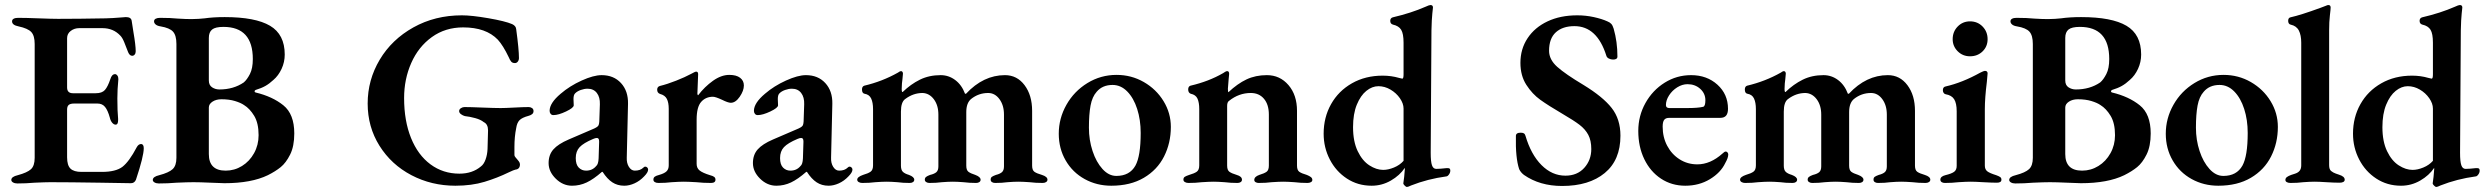

<svg xmlns="http://www.w3.org/2000/svg" viewBox="-20 -725 9893 764"><path d="M25 -9Q25 -22 51 -28Q88 -38 103 -51.5Q118 -65 118 -97V-550Q118 -583 104.5 -597.5Q91 -612 54 -620Q28 -625 28 -640Q28 -647 34.5 -650.5Q41 -654 52 -654Q82 -654 134 -652Q186 -650 211 -650Q291 -650 401 -652Q432 -653 454.5 -655Q477 -657 481 -657Q502 -657 504 -642L511 -597Q520 -545 520 -521Q520 -513 516 -508Q512 -503 506 -503Q496 -503 490 -517Q482 -538 474.5 -556.5Q467 -575 459 -583Q431 -613 388 -613H295Q276 -613 261.5 -602Q247 -591 247 -573V-377Q247 -354 270 -354H361Q386 -354 397.5 -367Q409 -380 419 -410Q425 -430 438 -430Q443 -430 447 -424.5Q451 -419 451 -410Q447 -370 447 -333Q447 -282 450 -252V-247Q450 -229 440 -229Q433 -229 426.5 -236.5Q420 -244 417 -257Q409 -286 398 -299.5Q387 -313 368 -313H275Q260 -313 253.5 -307.5Q247 -302 247 -289V-99Q247 -67 260.5 -54Q274 -41 304 -41H386Q440 -41 467 -61Q494 -82 524 -139Q531 -152 542 -152Q552 -151 552 -135Q552 -103 521 -10Q515 4 501 4L381 2Q253 0 180 0Q161 0 117 2Q84 5 49 5Q39 5 32 1Q25 -3 25 -9Z M588 -9Q588 -22 614 -28Q652 -38 667 -52Q682 -66 682 -97V-550Q682 -584 668.5 -599Q655 -614 619 -620Q606 -622 599.5 -627.5Q593 -633 593 -640Q593 -647 599.5 -650.5Q606 -654 617 -654Q659 -654 688 -651Q720 -649 742 -649Q755 -649 770.5 -650Q786 -651 794 -652Q829 -657 874 -657Q996 -657 1054.5 -622.5Q1113 -588 1113 -508Q1113 -478 1100.5 -451Q1088 -424 1068 -407Q1052 -392 1036 -383Q1020 -374 997 -367Q993 -365 993 -361.5Q993 -358 997 -357Q1064 -341 1107.5 -306Q1151 -271 1151 -194Q1151 -143 1134.5 -110Q1118 -77 1097 -60Q1076 -43 1046 -28Q980 4 873 4Q857 4 819 2Q775 0 750 0Q726 0 682 2Q648 5 612 5Q602 5 595 1Q588 -3 588 -9ZM950 -397Q963 -408 974.5 -430.5Q986 -453 986 -490Q986 -618 869 -618Q837 -618 824 -607.5Q811 -597 811 -574V-405Q811 -386 824 -377.5Q837 -369 853 -369Q909 -369 950 -397ZM1009 -187Q1009 -235 991.5 -264Q974 -293 951 -307Q938 -316 915 -323Q892 -330 861 -330Q840 -330 825.5 -320.5Q811 -311 811 -297V-112Q811 -46 878 -46Q913 -46 943 -64.5Q973 -83 991 -115.5Q1009 -148 1009 -187Z M1443 -313Q1443 -407 1491 -487.5Q1539 -568 1625 -616Q1711 -664 1818 -664Q1857 -664 1923.5 -652.5Q1990 -641 2018 -629Q2033 -622 2034 -609Q2045 -528 2045 -494Q2045 -486 2040.5 -480Q2036 -474 2029 -474Q2019 -474 2014 -480Q2009 -486 2004 -498Q1982 -544 1961 -567Q1914 -616 1823 -616Q1752 -616 1698.5 -577.5Q1645 -539 1616.5 -474.5Q1588 -410 1588 -335Q1588 -244 1615.5 -176Q1643 -108 1693 -71Q1743 -34 1808 -34Q1860 -34 1894 -63Q1905 -71 1912 -90Q1919 -109 1920 -132L1922 -206Q1922 -231 1905 -239Q1893 -249 1871 -255Q1849 -261 1830 -263Q1822 -265 1814.5 -270.5Q1807 -276 1807 -283Q1807 -290 1814 -294.5Q1821 -299 1828 -299Q1851 -299 1899 -297Q1949 -295 1972 -295Q1989 -295 2027 -297Q2063 -299 2084 -299Q2091 -299 2097 -295Q2103 -291 2103 -283Q2103 -275 2097 -270.5Q2091 -266 2083 -264Q2057 -257 2047 -246.5Q2037 -236 2034 -215Q2027 -181 2027 -140V-109Q2027 -103 2032 -98Q2037 -93 2038 -91Q2040 -89 2044.5 -83Q2049 -77 2049 -71Q2049 -52 2031 -50Q2025 -49 2004 -39Q1959 -17 1908 -1.5Q1857 14 1792 14Q1697 14 1617 -28Q1537 -70 1490 -145Q1443 -220 1443 -313Z M2163 -76Q2163 -109 2182 -130.5Q2201 -152 2243 -170L2336 -210Q2356 -218 2360.5 -224.5Q2365 -231 2365 -251L2367 -310Q2368 -338 2355 -355Q2342 -372 2318 -372Q2305 -372 2291 -367Q2277 -362 2269 -354Q2262 -348 2262 -331L2263 -306Q2263 -296 2232.5 -281.5Q2202 -267 2182 -267Q2175 -267 2171 -272Q2167 -277 2167 -284Q2167 -315 2211 -352Q2247 -383 2294.5 -404.5Q2342 -426 2374 -426Q2422 -426 2451 -394.5Q2480 -363 2479 -312L2474 -98Q2473 -76 2482.5 -61Q2492 -46 2506 -46Q2528 -46 2540 -58Q2544 -62 2547 -62Q2552 -62 2555.5 -58.5Q2559 -55 2559 -50Q2559 -39 2543 -23Q2526 -5 2505 4.5Q2484 14 2464 14Q2437 14 2416.5 0.5Q2396 -13 2378 -41H2375Q2342 -12 2314.5 1Q2287 14 2256 14Q2220 14 2191.5 -14Q2163 -42 2163 -76ZM2352 -64Q2361 -71 2362 -95L2364 -159V-163Q2364 -176 2355 -176Q2349 -176 2340 -172Q2302 -156 2286.5 -139.5Q2271 -123 2271 -96Q2271 -70 2283 -58Q2295 -46 2312 -46Q2337 -46 2352 -64Z M2580 -10Q2580 -18 2585.5 -22Q2591 -26 2603 -29Q2624 -35 2632.5 -43.5Q2641 -52 2641 -67V-292Q2641 -317 2633.5 -331.5Q2626 -346 2607 -351Q2595 -355 2595 -368Q2595 -380 2606 -383Q2635 -390 2670.5 -404Q2706 -418 2730 -431Q2746 -440 2750 -440Q2758 -440 2758 -430L2755 -352Q2755 -350 2756 -348Q2757 -346 2758 -346Q2784 -380 2817 -403.5Q2850 -427 2882 -427Q2910 -427 2925 -415.5Q2940 -404 2940 -385Q2940 -364 2923.5 -340Q2907 -316 2888 -316Q2877 -316 2853 -328Q2827 -340 2817 -340Q2788 -340 2770 -319.5Q2752 -299 2752 -249V-73Q2752 -56 2764 -46.5Q2776 -37 2805 -28Q2817 -25 2822 -21Q2827 -17 2827 -10Q2827 3 2809 3Q2778 3 2751 0Q2717 -2 2700 -2Q2685 -2 2653 0Q2629 3 2600 3Q2591 3 2585.5 -0.5Q2580 -4 2580 -10Z M2976 -76Q2976 -109 2995 -130.5Q3014 -152 3056 -170L3149 -210Q3169 -218 3173.5 -224.5Q3178 -231 3178 -251L3180 -310Q3181 -338 3168 -355Q3155 -372 3131 -372Q3118 -372 3104 -367Q3090 -362 3082 -354Q3075 -348 3075 -331L3076 -306Q3076 -296 3045.5 -281.5Q3015 -267 2995 -267Q2988 -267 2984 -272Q2980 -277 2980 -284Q2980 -315 3024 -352Q3060 -383 3107.5 -404.5Q3155 -426 3187 -426Q3235 -426 3264 -394.5Q3293 -363 3292 -312L3287 -98Q3286 -76 3295.5 -61Q3305 -46 3319 -46Q3341 -46 3353 -58Q3357 -62 3360 -62Q3365 -62 3368.5 -58.5Q3372 -55 3372 -50Q3372 -39 3356 -23Q3339 -5 3318 4.5Q3297 14 3277 14Q3250 14 3229.5 0.5Q3209 -13 3191 -41H3188Q3155 -12 3127.5 1Q3100 14 3069 14Q3033 14 3004.5 -14Q2976 -42 2976 -76ZM3165 -64Q3174 -71 3175 -95L3177 -159V-163Q3177 -176 3168 -176Q3162 -176 3153 -172Q3115 -156 3099.5 -139.5Q3084 -123 3084 -96Q3084 -70 3096 -58Q3108 -46 3125 -46Q3150 -46 3165 -64Z M3391 -10Q3391 -21 3414 -29Q3435 -35 3444.5 -42Q3454 -49 3454 -67V-291Q3454 -317 3446.5 -333Q3439 -349 3420 -352Q3410 -354 3410 -369Q3410 -381 3419 -384Q3491 -401 3553 -436Q3561 -442 3565 -442Q3569 -442 3571 -439Q3573 -436 3573 -432L3571 -410Q3570 -403 3569 -393Q3568 -383 3568 -371Q3568 -361 3570 -359H3572Q3604 -390 3640.5 -408Q3677 -426 3723 -426Q3755 -426 3781 -406.5Q3807 -387 3820 -352H3824Q3893 -426 3979 -426Q4027 -426 4057 -386Q4087 -346 4087 -284V-66Q4087 -48 4096 -41.5Q4105 -35 4126 -29Q4148 -22 4148 -10Q4148 -4 4142.5 -0.5Q4137 3 4129 3Q4100 3 4077 0Q4049 -2 4032 -2Q4015 -2 3989 0Q3968 3 3940 3Q3932 3 3927 -0.5Q3922 -4 3922 -10Q3922 -18 3927 -21.5Q3932 -25 3943 -29Q3959 -33 3967 -40Q3975 -47 3975 -63V-269Q3975 -306 3957 -330.5Q3939 -355 3912 -355Q3874 -355 3844 -331Q3825 -315 3825 -279V-66Q3825 -48 3833.5 -41.5Q3842 -35 3861 -29Q3882 -21 3882 -10Q3882 -4 3877 -0.5Q3872 3 3864 3Q3837 3 3814 0Q3788 -2 3771 -2Q3754 -2 3728 0Q3706 3 3678 3Q3671 3 3665.5 -0.5Q3660 -4 3660 -10Q3660 -17 3665 -21Q3670 -25 3681 -29Q3698 -33 3706 -40Q3714 -47 3714 -63V-269Q3714 -306 3696 -330Q3678 -354 3651 -355Q3614 -355 3582 -331Q3565 -319 3565 -281V-66Q3565 -49 3572.5 -41.5Q3580 -34 3597 -29Q3618 -21 3618 -10Q3618 -4 3613 -0.5Q3608 3 3600 3Q3572 3 3551 0Q3525 -2 3508 -2Q3491 -2 3463 0Q3441 3 3411 3Q3403 3 3397 -0.5Q3391 -4 3391 -10Z M4193 -193Q4193 -254 4223.5 -308Q4254 -362 4307 -394.5Q4360 -427 4423 -427Q4482 -427 4531.5 -398.5Q4581 -370 4610 -322.5Q4639 -275 4639 -220Q4639 -156 4612 -102.5Q4585 -49 4531.5 -17.5Q4478 14 4402 14Q4344 14 4296 -12.5Q4248 -39 4220.5 -86.5Q4193 -134 4193 -193ZM4498 -66Q4519 -104 4519 -196Q4519 -248 4505 -291.5Q4491 -335 4465.5 -361Q4440 -387 4407 -387Q4367 -387 4344 -360Q4326 -340 4319.5 -305Q4313 -270 4313 -217Q4313 -168 4327.5 -124Q4342 -80 4367 -52.5Q4392 -25 4422 -25Q4475 -25 4498 -66Z M4689 -10Q4689 -18 4694.5 -21.5Q4700 -25 4712 -29Q4733 -35 4742.5 -42Q4752 -49 4752 -67V-291Q4752 -317 4745 -332.5Q4738 -348 4718 -352Q4708 -356 4708 -369Q4708 -381 4717 -384Q4790 -401 4847 -434Q4849 -435 4854 -438.5Q4859 -442 4863 -442Q4871 -442 4871 -431L4869 -410Q4866 -374 4866 -372Q4866 -360 4868 -358Q4904 -392 4940 -409Q4976 -426 5021 -426Q5073 -426 5107 -386.5Q5141 -347 5141 -284V-66Q5141 -48 5150 -41.5Q5159 -35 5180 -29Q5190 -25 5196 -20.5Q5202 -16 5202 -9Q5202 -3 5196 0Q5190 3 5183 3Q5154 3 5131 0Q5103 -2 5086 -2Q5070 -2 5040 0Q5018 3 4988 3Q4982 3 4976.5 0Q4971 -3 4971 -9Q4971 -22 4991 -29Q5011 -35 5020 -41.5Q5029 -48 5029 -66V-269Q5029 -309 5009.5 -332Q4990 -355 4957 -355Q4910 -355 4871 -324Q4863 -319 4863 -304V-66Q4863 -48 4872 -41.5Q4881 -35 4901 -29Q4922 -23 4922 -10Q4922 -4 4917 -0.5Q4912 3 4904 3Q4876 3 4853 0Q4825 -2 4809 -2Q4794 -2 4762 0Q4738 3 4709 3Q4701 3 4695 -0.5Q4689 -4 4689 -10Z M5564 5Q5568 -20 5570 -51V-57Q5550 -27 5514.5 -6.5Q5479 14 5438 14Q5383 14 5339.5 -14.5Q5296 -43 5271.5 -90.5Q5247 -138 5247 -193Q5247 -258 5276.5 -310.5Q5306 -363 5359.5 -393.5Q5413 -424 5482 -424Q5516 -424 5547 -415L5560 -412Q5565 -412 5565 -429V-555Q5565 -591 5555.5 -606.5Q5546 -622 5523 -627Q5512 -630 5512 -642Q5512 -653 5522 -656Q5595 -673 5652 -698Q5667 -705 5672 -705Q5682 -705 5682 -695Q5682 -694 5679.5 -671.5Q5677 -649 5676 -604L5673 -117Q5673 -82 5678 -67.5Q5683 -53 5695 -53Q5710 -53 5736 -56H5741Q5746 -56 5748.5 -54Q5751 -52 5751 -46Q5751 -38 5745.5 -30.5Q5740 -23 5735 -23Q5661 -13 5595 13Q5583 19 5578 19Q5575 19 5569.5 13.5Q5564 8 5564 5ZM5565 -85V-293Q5565 -313 5550.5 -334Q5536 -355 5513 -368.5Q5490 -382 5465 -382Q5440 -382 5417 -363.5Q5394 -345 5379 -308.5Q5364 -272 5364 -219Q5364 -162 5382.5 -123.5Q5401 -85 5429 -67Q5457 -49 5484 -49Q5504 -49 5527 -58.5Q5550 -68 5565 -85Z M6044 -29Q6031 -39 6025 -52Q6010 -97 6012 -184Q6012 -197 6031 -197Q6039 -197 6043.5 -194.5Q6048 -192 6050 -185Q6072 -110 6114 -68Q6156 -26 6209 -26Q6256 -26 6284 -57Q6312 -88 6312 -132Q6312 -166 6300 -188.5Q6288 -211 6265 -228.5Q6242 -246 6199 -271Q6141 -305 6109 -328Q6077 -351 6053.5 -387.5Q6030 -424 6030 -475Q6030 -530 6058.5 -573Q6087 -616 6138 -640Q6189 -664 6256 -664Q6290 -664 6322 -657Q6354 -650 6376 -640Q6386 -636 6391.5 -630Q6397 -624 6401 -611Q6416 -559 6416 -500Q6416 -488 6399 -488Q6390 -488 6382 -492Q6374 -496 6372 -503Q6335 -621 6245 -621Q6198 -621 6171 -596.5Q6144 -572 6144 -523Q6144 -488 6176.5 -459Q6209 -430 6281 -387Q6358 -340 6393 -295.5Q6428 -251 6428 -185Q6428 -88 6365.5 -36.5Q6303 15 6196 15Q6107 15 6044 -29Z M6499 -204Q6499 -264 6527.5 -315Q6556 -366 6604 -396Q6652 -426 6709 -426Q6772 -426 6814 -388Q6856 -350 6856 -292Q6856 -274 6848.5 -265Q6841 -256 6825 -256H6622Q6608 -256 6602 -248Q6596 -240 6596 -221Q6596 -179 6614 -145Q6632 -111 6663.5 -91Q6695 -71 6734 -71Q6786 -71 6834 -114Q6842 -122 6847 -122Q6851 -122 6854 -118.5Q6857 -115 6857 -110Q6857 -97 6845 -76Q6827 -38 6784 -12Q6741 14 6686 14Q6632 14 6589.5 -14Q6547 -42 6523 -91.5Q6499 -141 6499 -204ZM6693 -295Q6737 -295 6757 -300Q6766 -302 6766 -326Q6766 -353 6745.5 -371.5Q6725 -390 6695 -390Q6674 -390 6654 -377.5Q6634 -365 6621.5 -345.5Q6609 -326 6609 -307Q6609 -295 6623 -295Z M6904 -10Q6904 -21 6927 -29Q6948 -35 6957.5 -42Q6967 -49 6967 -67V-291Q6967 -317 6959.5 -333Q6952 -349 6933 -352Q6923 -354 6923 -369Q6923 -381 6932 -384Q7004 -401 7066 -436Q7074 -442 7078 -442Q7082 -442 7084 -439Q7086 -436 7086 -432L7084 -410Q7083 -403 7082 -393Q7081 -383 7081 -371Q7081 -361 7083 -359H7085Q7117 -390 7153.5 -408Q7190 -426 7236 -426Q7268 -426 7294 -406.5Q7320 -387 7333 -352H7337Q7406 -426 7492 -426Q7540 -426 7570 -386Q7600 -346 7600 -284V-66Q7600 -48 7609 -41.5Q7618 -35 7639 -29Q7661 -22 7661 -10Q7661 -4 7655.5 -0.5Q7650 3 7642 3Q7613 3 7590 0Q7562 -2 7545 -2Q7528 -2 7502 0Q7481 3 7453 3Q7445 3 7440 -0.5Q7435 -4 7435 -10Q7435 -18 7440 -21.5Q7445 -25 7456 -29Q7472 -33 7480 -40Q7488 -47 7488 -63V-269Q7488 -306 7470 -330.5Q7452 -355 7425 -355Q7387 -355 7357 -331Q7338 -315 7338 -279V-66Q7338 -48 7346.5 -41.5Q7355 -35 7374 -29Q7395 -21 7395 -10Q7395 -4 7390 -0.5Q7385 3 7377 3Q7350 3 7327 0Q7301 -2 7284 -2Q7267 -2 7241 0Q7219 3 7191 3Q7184 3 7178.5 -0.5Q7173 -4 7173 -10Q7173 -17 7178 -21Q7183 -25 7194 -29Q7211 -33 7219 -40Q7227 -47 7227 -63V-269Q7227 -306 7209 -330Q7191 -354 7164 -355Q7127 -355 7095 -331Q7078 -319 7078 -281V-66Q7078 -49 7085.5 -41.5Q7093 -34 7110 -29Q7131 -21 7131 -10Q7131 -4 7126 -0.5Q7121 3 7113 3Q7085 3 7064 0Q7038 -2 7021 -2Q7004 -2 6976 0Q6954 3 6924 3Q6916 3 6910 -0.5Q6904 -4 6904 -10Z M7701 -10Q7701 -23 7721 -28Q7746 -34 7756 -41.5Q7766 -49 7766 -65V-282Q7766 -314 7756 -330Q7746 -346 7722 -350Q7717 -351 7714 -355.5Q7711 -360 7711 -366Q7711 -379 7722 -381Q7788 -396 7860 -436Q7874 -443 7878 -443Q7889 -443 7889 -433L7886 -399Q7878 -335 7878 -291V-66Q7878 -51 7887.5 -43.5Q7897 -36 7923 -28Q7934 -24 7939 -20.5Q7944 -17 7944 -10Q7944 2 7926 2Q7907 2 7871 0Q7839 -2 7821 -2Q7805 -2 7773 0Q7748 3 7719 3Q7711 3 7706 -0.5Q7701 -4 7701 -10ZM7750 -569Q7750 -599 7770 -619.5Q7790 -640 7819 -640Q7849 -640 7869 -619.5Q7889 -599 7889 -569Q7889 -540 7869 -520.5Q7849 -501 7819 -501Q7790 -501 7770 -521Q7750 -541 7750 -569Z M7975 -9Q7975 -22 8001 -28Q8039 -38 8054 -52Q8069 -66 8069 -97V-550Q8069 -584 8055.5 -599Q8042 -614 8006 -620Q7993 -622 7986.5 -627.5Q7980 -633 7980 -640Q7980 -647 7986.5 -650.5Q7993 -654 8004 -654Q8046 -654 8075 -651Q8107 -649 8129 -649Q8142 -649 8157.5 -650Q8173 -651 8181 -652Q8216 -657 8261 -657Q8383 -657 8441.5 -622.5Q8500 -588 8500 -508Q8500 -478 8487.5 -451Q8475 -424 8455 -407Q8439 -392 8423 -383Q8407 -374 8384 -367Q8380 -365 8380 -361.5Q8380 -358 8384 -357Q8451 -341 8494.5 -306Q8538 -271 8538 -194Q8538 -143 8521.5 -110Q8505 -77 8484 -60Q8463 -43 8433 -28Q8367 4 8260 4Q8244 4 8206 2Q8162 0 8137 0Q8113 0 8069 2Q8035 5 7999 5Q7989 5 7982 1Q7975 -3 7975 -9ZM8337 -397Q8350 -408 8361.5 -430.5Q8373 -453 8373 -490Q8373 -618 8256 -618Q8224 -618 8211 -607.5Q8198 -597 8198 -574V-405Q8198 -386 8211 -377.5Q8224 -369 8240 -369Q8296 -369 8337 -397ZM8396 -187Q8396 -235 8378.5 -264Q8361 -293 8338 -307Q8325 -316 8302 -323Q8279 -330 8248 -330Q8227 -330 8212.5 -320.5Q8198 -311 8198 -297V-112Q8198 -46 8265 -46Q8300 -46 8330 -64.5Q8360 -83 8378 -115.5Q8396 -148 8396 -187Z M8598 -193Q8598 -254 8628.5 -308Q8659 -362 8712 -394.5Q8765 -427 8828 -427Q8887 -427 8936.5 -398.5Q8986 -370 9015 -322.5Q9044 -275 9044 -220Q9044 -156 9017 -102.5Q8990 -49 8936.5 -17.5Q8883 14 8807 14Q8749 14 8701 -12.5Q8653 -39 8625.5 -86.5Q8598 -134 8598 -193ZM8903 -66Q8924 -104 8924 -196Q8924 -248 8910 -291.5Q8896 -335 8870.5 -361Q8845 -387 8812 -387Q8772 -387 8749 -360Q8731 -340 8724.5 -305Q8718 -270 8718 -217Q8718 -168 8732.5 -124Q8747 -80 8772 -52.5Q8797 -25 8827 -25Q8880 -25 8903 -66Z M9074 -9Q9074 -16 9080 -20.5Q9086 -25 9097 -29Q9100 -30 9112.5 -34Q9125 -38 9131 -46Q9137 -54 9137 -67V-555Q9137 -585 9127.5 -603.5Q9118 -622 9095 -627Q9090 -628 9087.5 -632Q9085 -636 9085 -642Q9085 -654 9094 -656Q9135 -665 9214 -694L9235 -702Q9241 -705 9245 -705Q9254 -705 9254 -695Q9254 -688 9251 -663.5Q9248 -639 9248 -604V-68Q9248 -51 9256 -44.5Q9264 -38 9274 -34.5Q9284 -31 9287 -30Q9310 -23 9310 -10Q9310 -4 9304.5 -1Q9299 2 9290 2Q9269 2 9237 0Q9207 -2 9190 -2Q9173 -2 9145 0Q9123 3 9094 3Q9086 3 9080 0Q9074 -3 9074 -9Z M9660 5Q9664 -20 9666 -51V-57Q9646 -27 9610.5 -6.5Q9575 14 9534 14Q9479 14 9435.5 -14.5Q9392 -43 9367.5 -90.5Q9343 -138 9343 -193Q9343 -258 9372.5 -310.5Q9402 -363 9455.5 -393.5Q9509 -424 9578 -424Q9612 -424 9643 -415L9656 -412Q9661 -412 9661 -429V-555Q9661 -591 9651.5 -606.5Q9642 -622 9619 -627Q9608 -630 9608 -642Q9608 -653 9618 -656Q9691 -673 9748 -698Q9763 -705 9768 -705Q9778 -705 9778 -695Q9778 -694 9775.5 -671.5Q9773 -649 9772 -604L9769 -117Q9769 -82 9774 -67.5Q9779 -53 9791 -53Q9806 -53 9832 -56H9837Q9842 -56 9844.5 -54Q9847 -52 9847 -46Q9847 -38 9841.5 -30.5Q9836 -23 9831 -23Q9757 -13 9691 13Q9679 19 9674 19Q9671 19 9665.5 13.5Q9660 8 9660 5ZM9661 -85V-293Q9661 -313 9646.5 -334Q9632 -355 9609 -368.5Q9586 -382 9561 -382Q9536 -382 9513 -363.5Q9490 -345 9475 -308.5Q9460 -272 9460 -219Q9460 -162 9478.5 -123.5Q9497 -85 9525 -67Q9553 -49 9580 -49Q9600 -49 9623 -58.5Q9646 -68 9661 -85Z"/></svg>

Font: EB Garamond SemiBold
Style: Regular
Weight: 600
Designer: Georg Duffner and Octavio Pardo
Foundry: Georg Duffner
Version: Version 1.000